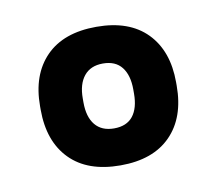

<svg xmlns="http://www.w3.org/2000/svg" viewBox="-45 -704 423 376"><g transform="rotate(-10 167.0 -516.0)"><path d="M167.5 -378Q102 -378 67 -413.8Q32 -449.5 32 -512.5V-519.5Q32 -582 67 -617.8Q102 -653.5 167.5 -653.5Q232.5 -653.5 267.5 -617.8Q302.5 -582 302.5 -519.5V-512.5Q302.5 -449.5 267.5 -413.8Q232.5 -378 167.5 -378ZM167.5 -451.5Q192.5 -451.5 205 -467.2Q217.5 -483 217.5 -512V-520Q217.5 -548.5 205 -564.5Q192.5 -580.5 167.5 -580.5Q143 -580.5 130 -564.5Q117 -548.5 117 -520V-512Q117 -483 130 -467.2Q143 -451.5 167.5 -451.5Z"/></g></svg>

Font: Anek Latin Medium SemiBold
Style: Regular
Weight: 600
Version: Version 1.003